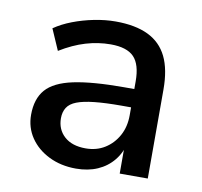

<svg xmlns="http://www.w3.org/2000/svg" viewBox="-63 -564 675 640"><g transform="rotate(10 274.5 -244.0)"><path d="M233 9Q182 9 141.5 -11Q101 -31 78 -65Q55 -99 55 -142Q55 -196 82.5 -227.5Q110 -259 173.5 -272.5Q237 -286 345 -286H392V-224H346Q292 -224 255 -220Q218 -216 196 -207.5Q174 -199 164.5 -184Q155 -169 155 -148Q155 -110 181 -86.5Q207 -63 253 -63Q290 -63 318 -80.5Q346 -98 362.5 -128Q379 -158 379 -197V-312Q379 -369 355 -394Q331 -419 276 -419Q234 -419 192 -406.5Q150 -394 106 -367L75 -438Q101 -456 135 -469Q169 -482 206.5 -489.5Q244 -497 279 -497Q346 -497 389.5 -476Q433 -455 454 -412Q475 -369 475 -301V0H380V-109H389Q381 -72 359.5 -45.5Q338 -19 306 -5Q274 9 233 9Z"/></g></svg>

Font: Nunito Sans 12pt SemiBold
Style: Regular
Weight: 600
Designer: Vernon Adams
Foundry: Vernon Adams
Version: Version 3.101;gftools[0.9.27]